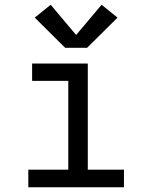

<svg xmlns="http://www.w3.org/2000/svg" viewBox="-20 -787 640 807"><path d="M99 0V-74H267V-447H115V-520H349V-74H501V0ZM346 -586H254L126 -713L193 -767L300 -640L407 -767L474 -713Z"/></svg>

Font: Zed Mono Extended
Style: Regular
Weight: 400
Width: 7
Monospace: yes
Designer: Belleve Invis
Foundry: Belleve Invis
Version: Version 1.0.0; ttfautohint (v1.8.4)